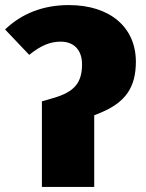

<svg xmlns="http://www.w3.org/2000/svg" viewBox="-20 -736 575 756"><path d="M145 0H351V-282L378 -293C473 -333 515 -391 515 -493C515 -627 415 -716 251 -716C150 -716 66 -683 0 -620L95 -520C140 -556 176 -572 219 -572C272 -572 303 -538 303 -483C303 -410 273 -374 190 -350L145 -337Z"/></svg>

Font: Fira Sans Heavy
Style: Regular
Weight: 900
Designer: bBox Type GmbH & Carrois Corporate GbR & Edenspiekermann AG
Foundry: bBox Type GmbH & Carrois Corporate GbR & Edenspiekermann AG
Version: Version 4.300;PS 004.300;hotconv 1.0.88;makeotf.lib2.5.64775